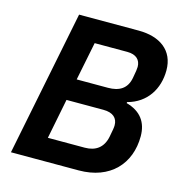

<svg xmlns="http://www.w3.org/2000/svg" viewBox="-104 -794 852 890"><g transform="rotate(15 322.0 -349.0)"><path d="M27 0H352C503 0 589 -95 589 -227C589 -294 556 -340 486 -359L487 -364C578 -388 625 -464 625 -553C625 -648 556 -698 453 -698H167ZM234 -405 271 -589H428C471 -589 492 -567 492 -534C492 -525 490 -511 484 -479C474 -426 438 -405 384 -405ZM175 -109 213 -301H390C437 -301 459 -279 459 -245C459 -236 457 -221 450 -187C439 -134 404 -109 352 -109Z"/></g></svg>

Font: Braiins Sans SemiBold
Style: Italic
Weight: 600
Italic angle: -11.31°
Designer: Mike Abbink, Paul van der Laan, Pieter van Rosmalen, Jiri Chlebus, Lubos Buracinsky
Foundry: Bold Monday, Sudetype
Version: Version 1.000;hotconv 1.0.109;makeotfexe 2.5.65596